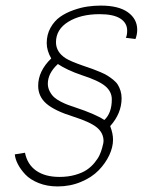

<svg xmlns="http://www.w3.org/2000/svg" viewBox="-20 -670 513 690"><path d="M466.8 -529.8Q473.1 -545.9 473.1 -563Q473.1 -601.6 439.9 -625.7Q406.7 -649.9 341.8 -649.9Q318.8 -649.9 294.7 -646.5Q270.5 -643.1 243.7 -633.5Q216.8 -624 196 -609.4Q175.3 -594.7 161.6 -570.3Q147.9 -545.9 147.9 -515.1Q147.9 -488.3 164.1 -460Q117.2 -414.6 117.2 -361.8Q117.2 -322.8 147.2 -297.1Q177.2 -271.5 243.2 -251Q304.7 -231.4 328.4 -211.7Q352.1 -191.9 352.1 -163.1Q352.1 -160.2 351.3 -155.5Q350.6 -150.9 346.9 -137.7Q343.3 -124.5 337.6 -112.3Q332 -100.1 319.8 -85.2Q307.6 -70.3 291.7 -59.6Q275.9 -48.8 250.2 -41.5Q224.6 -34.2 193.8 -34.2Q142.1 -34.2 110.1 -56.6Q78.1 -79.1 69.8 -121.1L33.2 -115.2Q34.7 -98.6 44.2 -80.1Q53.7 -61.5 71 -43Q88.4 -24.4 118.9 -12.2Q149.4 0 187 0Q232.4 0 271.2 -16.4Q310.1 -32.7 334.5 -57.9Q358.9 -83 372.6 -112.1Q386.2 -141.1 386.2 -168Q386.2 -190.4 376 -216.8Q417 -262.7 417 -316.9Q417 -331.5 413.1 -343.8Q409.2 -356 403.6 -365.2Q397.9 -374.5 387 -383.3Q376 -392.1 366.7 -397.9Q357.4 -403.8 340.8 -410.9Q324.2 -418 312.7 -422.1Q301.3 -426.3 280.8 -433.1Q232.9 -449.7 216.3 -460.4Q181.2 -482.9 181.2 -518.1Q181.2 -564.5 225.6 -591.8Q270 -619.1 337.9 -619.1Q387.7 -619.1 412.4 -603.3Q437 -587.4 437 -560.1Q437 -542.5 432.1 -534.2ZM355 -238.8Q322.3 -260.3 250 -284.2Q235.4 -289.1 224.6 -293Q213.9 -296.9 199 -304.4Q184.1 -312 174.8 -320.3Q165.5 -328.6 158.7 -341.6Q151.9 -354.5 151.9 -369.1Q151.9 -406.7 188 -439.9Q220.7 -418 273.9 -399.9Q334.5 -380.4 358.2 -360.6Q381.8 -340.8 381.8 -313Q381.8 -263.7 355 -238.8Z"/></svg>

Font: Comic Neue Angular Light Italic
Style: Regular
Weight: 300
Italic angle: -12°
Designer: Craig Rozynski
Foundry: Craig Rozynski
Version: Version 2.003